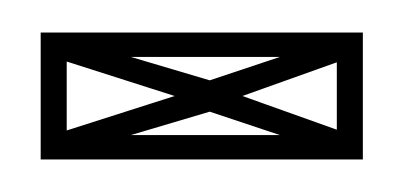

<svg xmlns="http://www.w3.org/2000/svg" viewBox="-20 -729 248 118"><path d="M7 -631V-646H201V-631ZM20 -634 9 -645 103 -675 111 -661ZM5 -631V-709H21V-631ZM101 -662V-678H117V-662ZM187 -631V-709H203V-631ZM11 -694V-709H201V-694ZM20 -706 111 -679 103 -665 9 -695ZM188 -634 107 -661 115 -675 199 -645ZM188 -706 199 -695 115 -665 107 -679Z"/></svg>

Font: Octagon Variable
Style: Regular
Weight: 400
Designer: Alexander Royter, Emma Schmalisch, Felix Willnauer, Friederike Temme, Greta Wachholz, Jason Tsiakas, Julia Baskal, Julia
Foundry: Type Design @ HAW Hamburg
Version: Version 1.000